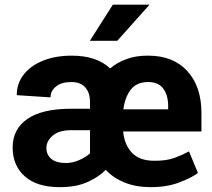

<svg xmlns="http://www.w3.org/2000/svg" viewBox="-20 -770 885 800"><path d="M608.4 9.8Q546.9 9.8 499.5 -9.3Q452.1 -28.3 420.4 -62.5Q394 -34.2 346.4 -12.2Q298.8 9.8 229 9.8Q133.8 9.8 83.3 -35.2Q32.7 -80.1 32.7 -155.3Q32.7 -232.4 94.5 -274.7Q156.2 -316.9 275.4 -316.9H355V-345.2Q355 -384.3 335 -406.2Q314.9 -428.2 277.3 -428.2Q235.8 -428.2 213.1 -409.4Q190.4 -390.6 190.4 -364.3L49.8 -373.5Q49.8 -421.4 78.1 -458.5Q106.4 -495.6 158.2 -516.8Q210 -538.1 279.3 -538.1Q382.8 -538.1 439 -484.9Q468.8 -510.3 508.5 -524.4Q548.3 -538.6 597.7 -538.1Q701.7 -538.1 760.5 -473.9Q819.3 -409.7 819.3 -299.3V-222.2H493.2Q497.6 -169.4 528.6 -134.8Q559.6 -100.1 624 -100.1Q674.8 -100.1 707 -112.1Q739.3 -124 767.6 -139.2L804.7 -49.3Q779.3 -29.8 727.5 -10Q675.8 9.8 608.4 9.8ZM597.7 -428.2Q549.3 -428.2 524.9 -396.5Q500.5 -364.7 494.1 -314.5H680.7V-328.1Q680.7 -372.6 660.6 -400.4Q640.6 -428.2 597.7 -428.2ZM255.9 -90.8Q282.2 -90.8 309.6 -102.8Q336.9 -114.7 355 -130.9V-227.5H276.4Q225.6 -227.5 199.5 -204.8Q173.3 -182.1 173.3 -153.3Q173.3 -125.5 193.6 -108.2Q213.9 -90.8 255.9 -90.8ZM354.5 -600.1 450.2 -750.5H603L468.8 -600.1Z"/></svg>

Font: Vazirmatn RD
Style: Bold
Weight: 700
Designer: Saber Rastikerdar
Foundry: Saber Rastikerdar
Version: Version 32.102